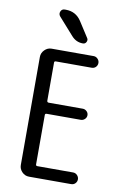

<svg xmlns="http://www.w3.org/2000/svg" viewBox="-103 -1019 705 1079"><g transform="rotate(10 250.0 -480.0)"><path d="M141.6 0Q118.2 0 101.6 -17.1Q85 -34.2 85 -56.6V-672.9Q85 -696.3 102.1 -713.4Q119.1 -730.5 141.6 -730.5H381.8Q395.5 -730.5 405.3 -720.2Q415 -710 415 -696.8Q415 -683.6 405.8 -673.8Q396.5 -664.1 381.8 -664.1H177.7Q168.9 -664.1 168.9 -656.2V-438.5Q168.9 -429.7 177.7 -428.7H373Q385.7 -428.7 395.5 -419.4Q405.3 -410.2 405.3 -397Q405.3 -383.8 395.5 -374.5Q385.7 -365.2 373 -365.2H177.7Q168.9 -365.2 168.9 -356.4V-75.2Q168.9 -66.4 177.7 -66.4H381.8Q395.5 -66.4 405.3 -56.2Q415 -45.9 415 -32.7Q415 -19.5 405.8 -9.8Q396.5 0 381.8 0ZM182.6 -960Q240.2 -960 271.5 -912.1L328.1 -824.2Q335 -814.5 329.1 -802.2Q323.2 -790 309.6 -790Q270.5 -790 244.1 -820.3L158.2 -917Q147.5 -929.7 153.8 -944.8Q160.2 -960 176.8 -960Z"/></g></svg>

Font: Rounded Mgen+ 1mn regular
Style: Regular
Weight: 400
Designer: [Source Han Sans]
Ryoko NISHIZUKA  (kana & ideographs); Paul D. Hunt (Latin, Greek & Cyrillic); Wenlong ZHANG  (bopomofo
Version: Version 1.059.20150602